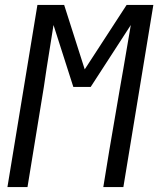

<svg xmlns="http://www.w3.org/2000/svg" viewBox="-20 -755 640 775"><path d="M10 0 131 -735H239L322 -475L491 -735H599L478 0H397L421 -147Q432 -211 443 -275.5Q454 -340 465 -404L478 -478Q485 -522 493 -566Q501 -610 508 -654L346 -404H276L196 -654Q189 -610 182 -566Q175 -522 168 -478L157 -404Q146 -340 136 -275.5Q126 -211 115 -147L91 0Z"/></svg>

Font: Iosevka Extended
Style: Italic
Weight: 400
Width: 7
Italic angle: -9°
Monospace: yes
Designer: Belleve Invis
Foundry: Belleve Invis
Version: Version 32.5.0; ttfautohint (v1.8.4)